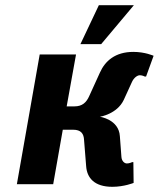

<svg xmlns="http://www.w3.org/2000/svg" viewBox="-20 -710 612 740"><path d="M361 -690 290 -540H370L496 -690ZM489 -395C496 -410 509 -420 519 -420C529 -420 538 -415 538 -415H543L572 -495C572 -495 539 -510 494 -510C424 -510 385 -475 365 -430L324 -340C313 -315 297 -300 267 -300H237L273 -500H133L45 0H185L222 -210H262C292 -210 303 -195 304 -170L312 -70C315 -25 343 10 413 10C458 10 495 -5 495 -5L494 -85H489C489 -85 479 -80 469 -80C459 -80 449 -90 448 -105L442 -185C438 -250 365 -260 365 -260C365 -260 431 -270 457 -325Z"/></svg>

Font: Scada
Style: Bold Italic
Weight: 700
Designer: Jovanny Lemonad
Foundry: Jovanny Lemonad
Version: Version 3.005